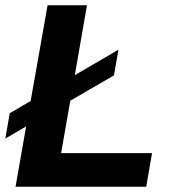

<svg xmlns="http://www.w3.org/2000/svg" viewBox="-29 -706 640 726"><path d="M29.8 0 69.8 -228 -8.8 -182.1 7.8 -277.8 86.9 -324.2 150.9 -686H299.8L253.9 -421.9L418.9 -518.1L401.9 -420.9L236.8 -325.2L202.1 -127H545.9L523.9 0Z"/></svg>

Font: Archivo
Style: Bold Italic
Weight: 700
Italic angle: -10°
Designer: Hector Gatti
Foundry: Omnibus-Type
Version: Version 2.001